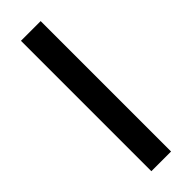

<svg xmlns="http://www.w3.org/2000/svg" viewBox="-256 -776 791 791"><g transform="rotate(-45 139.5 -380.0)"><path d="M196.8 0H82V-759.8H196.8Z"/></g></svg>

Font: f2_25842          
Style: Regular
Weight: 600
Foundry: Ascender Corporation
Version: Version 1.10